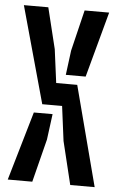

<svg xmlns="http://www.w3.org/2000/svg" viewBox="-56 -839 537 877"><g transform="rotate(5 213.0 -400.0)"><path d="M13.5 0 105.5 -315.5H191.5L176 -197.5L126 0ZM17.5 -800H129.5L175.5 -612L195.5 -458.5H292L412 0H300L252 -197.5L231.5 -356.5H140.5ZM236 -499.5 250.5 -612 296 -800H408.5L327 -499.5Z"/></g></svg>

Font: Big Shoulders Stencil Text Thin
Style: Bold
Weight: 700
Version: Version 2.001